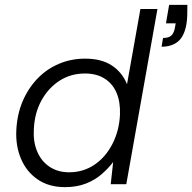

<svg xmlns="http://www.w3.org/2000/svg" viewBox="-20 -757 790 789"><path d="M247 12Q181 12 135 -19.5Q89 -51 66.5 -104Q44 -157 47 -221Q50 -286 72.5 -339.5Q95 -393 133 -433Q171 -473 221.5 -494.5Q272 -516 330 -516Q397 -516 439.5 -488Q482 -460 502 -411L557 -720H627L499 0H435L445 -91Q425 -65 397.5 -41Q370 -17 332.5 -2.5Q295 12 247 12ZM264 -49Q322 -49 368 -80Q414 -111 442 -165.5Q470 -220 473 -286Q475 -338 459 -375.5Q443 -413 410 -434Q377 -455 329 -455Q271 -455 225 -425.5Q179 -396 150.5 -344.5Q122 -293 119 -225Q116 -174 133 -134Q150 -94 184 -71.5Q218 -49 264 -49ZM644 -565 650 -601Q673 -601 683.5 -610.5Q694 -620 698 -639L702 -661H662L675 -737H750Q750 -712 749.5 -694Q749 -676 746 -657Q737 -607 711 -586Q685 -565 644 -565Z"/></svg>

Font: DM Sans Light
Style: Italic
Weight: 300
Italic angle: -10°
Designer: Colophon Foundry, Jonny Pinhorn
Foundry: Colophon Foundry
Version: Version 4.004;gftools[0.9.30]